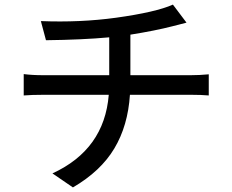

<svg xmlns="http://www.w3.org/2000/svg" viewBox="-20 -778 1017 842"><path d="M159.2 -685.5Q332 -678.7 488.3 -700.2Q664.1 -724.6 738.3 -757.8L797.9 -678.7Q781.2 -673.8 737.3 -663.1Q662.1 -643.6 551.8 -626V-448.2H815.4Q854.5 -448.2 895.5 -452.1V-359.4Q862.3 -362.3 817.4 -362.3H549.8Q541 -226.6 481.4 -127Q421.9 -27.3 299.8 43.9L210 -17.6Q437.5 -122.1 457 -362.3H171.9Q119.1 -362.3 84 -359.4V-453.1Q121.1 -448.2 170.9 -448.2H459V-614.3Q341.8 -603.5 181.6 -601.6Z"/></svg>

Font: Min Sans Medium
Style: Regular
Weight: 500
Designer: Jinseong-Kim, NotoSansCJK, Nunito
Foundry: Jinseong-Kim
Version: Version 1.400;Glyphs 3.1.2 (3151)